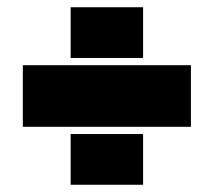

<svg xmlns="http://www.w3.org/2000/svg" viewBox="-20 -520 590 530"><path d="M43 -340H507V-170H43ZM175 -360V-500H375V-360ZM175 -10V-150H375V-10Z"/></svg>

Font: Titillium Web
Style: Black
Weight: 900
Version: Version 1.001;PS 35.000;hotconv 1.0.70;makeotf.lib2.5.55311